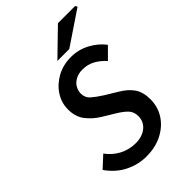

<svg xmlns="http://www.w3.org/2000/svg" viewBox="-252 -943 1051 1051"><g transform="rotate(-45 274.0 -417.5)"><path d="M234 12Q172 12 113.5 -17Q55 -46 13 -106L79 -167Q108 -127 151 -104Q194 -81 246 -81Q278 -81 304 -92.5Q330 -104 345 -125.5Q360 -147 360 -176Q360 -210 339 -231.5Q318 -253 281 -275L215 -315Q171 -342 142 -379.5Q113 -417 113 -474Q113 -526 141.5 -569.5Q170 -613 218.5 -639.5Q267 -666 327 -666Q385 -666 435 -639.5Q485 -613 518 -570L455 -507Q430 -536 397 -554.5Q364 -573 324 -573Q292 -573 269.5 -560.5Q247 -548 235.5 -528Q224 -508 224 -486Q224 -454 246.5 -434Q269 -414 307 -390L376 -348Q424 -320 448 -285Q472 -250 472 -194Q472 -136 442 -89.5Q412 -43 358.5 -15.5Q305 12 234 12ZM260 -703 408 -847H541L548 -835L352 -703Z"/></g></svg>

Font: Source Sans 3 ExtraLight SemiBold
Style: Italic
Weight: 600
Italic angle: -11°
Version: Version 3.052;hotconv 1.1.0;makeotfexe 2.6.0